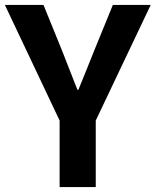

<svg xmlns="http://www.w3.org/2000/svg" viewBox="-26 -761 633 781"><path d="M216.5 0H363.5V-270.7L587 -740.8H433L359.1 -559.9C337.4 -504.5 315.7 -452.7 292.9 -395.8H288.9C266.2 -452.7 246.1 -504.5 224.5 -559.9L150.9 -740.8H-6.1L216.5 -270.7Z"/></svg>

Font: Source Han Sans JP VF
Style: Regular
Weight: 250
Designer: Ryoko NISHIZUKA 西塚涼子 (kana, bopomofo & ideographs); Paul D. Hunt (Latin, Greek & Cyrillic); Sandoll Communications 산돌커뮤니
Foundry: Adobe
Version: Version 2.004;hotconv 1.0.118;makeotfexe 2.5.65603